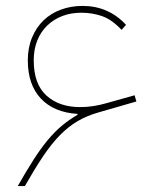

<svg xmlns="http://www.w3.org/2000/svg" viewBox="-20 -628 511 649"><path d="M40 1Q69 -50 93 -87.5Q117 -125 140.5 -153.5Q164 -182 188.5 -202.5Q213 -223 242 -240V-243Q162 -248 118 -295Q74 -342 74 -424Q74 -467 88.5 -501.5Q103 -536 127.5 -559.5Q152 -583 186 -595.5Q220 -608 259 -608Q347 -608 406 -544L391 -527Q358 -562 325 -573.5Q292 -585 255 -585Q220 -585 191 -574Q162 -563 140 -542Q118 -521 106 -491Q94 -461 94 -424Q94 -344 137 -305Q180 -266 251 -266Q294 -266 339 -279L435 -306L441 -285L313 -248Q274 -237 242.5 -218.5Q211 -200 182.5 -171Q154 -142 125.5 -99.5Q97 -57 64 1Z"/></svg>

Font: IBM Plex Sans Arabic Thin
Style: Regular
Weight: 100
Designer: Mike Abbink, Paul van der Laan, Pieter van Rosmalen, Wael Morcos, Khajak Apelian
Foundry: Bold Monday
Version: Version 1.101